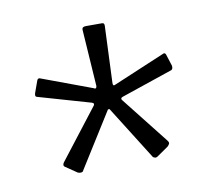

<svg xmlns="http://www.w3.org/2000/svg" viewBox="-46 -792 432 399"><g transform="rotate(-10 169.5 -593.0)"><path d="M177 -563Q176 -564 175.5 -564Q175 -564 173 -563L99 -445Q97 -444 94.5 -444Q92 -444 89 -445L64 -462Q60 -465 64 -471L146 -577Q147 -579 146.5 -580.5Q146 -582 143 -583L32 -615Q28 -616 30 -623L39 -648Q41 -654 47 -651L152 -612Q155 -610 156.5 -611.5Q158 -613 158 -616L150 -736Q150 -739 152 -740.5Q154 -742 158 -742H192Q195 -742 196 -740.5Q197 -739 197 -736L192 -616Q192 -609 196 -611L305 -657Q310 -660 312 -655L320 -630Q321 -623 317 -621L208 -584Q205 -583 204.5 -581Q204 -579 206 -577L284 -478Q287 -474 286 -471.5Q285 -469 282 -466L259 -450Q255 -447 252 -448Q249 -449 248 -450Z"/></g></svg>

Font: Libre Franklin ExtraLight
Style: Regular
Weight: 250
Designer: Pablo Impallari, Rodrigo Fuenzalida, Nhung Nguyen
Foundry: Impallari Type
Version: Version 3.000